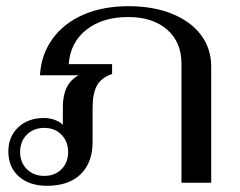

<svg xmlns="http://www.w3.org/2000/svg" viewBox="-20 -590 774 620"><path d="M7 -101Q7 -149 39 -179Q71 -209 122 -209Q140 -209 156.5 -203Q173 -197 183 -187V-245Q183 -320 234 -347H109Q113 -414 149.5 -464.5Q186 -515 249 -542.5Q312 -570 395 -570Q475 -570 535.5 -545.5Q596 -521 629 -477Q662 -433 662 -375V0H566V-385Q566 -454 519.5 -494.5Q473 -535 394 -535Q311 -535 259 -494Q207 -453 202 -383H342V-351Q308 -340 293.5 -314.5Q279 -289 279 -241V-132Q279 -65 240.5 -27.5Q202 10 132 10Q75 10 41 -20Q7 -50 7 -101ZM200 -99Q200 -133 178.5 -155Q157 -177 123 -177Q89 -177 67 -155.5Q45 -134 45 -99Q45 -65 67 -43.5Q89 -22 123 -22Q157 -22 178.5 -43.5Q200 -65 200 -99Z"/></svg>

Font: Fahkwang
Style: Regular
Weight: 400
Version: Version 1.000; ttfautohint (v1.6)